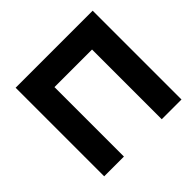

<svg xmlns="http://www.w3.org/2000/svg" viewBox="-169 -886 1073 1073"><g transform="rotate(-45 368.0 -349.0)"><path d="M83 -700H692V2H536V-549H239V0H83Z"/></g></svg>

Font: Montserrat GRBold
Style: Regular
Weight: 700
Designer: Julieta Ulanovsky
Foundry: Julieta Ulanovsky
Version: Version 1.00 May 29, 2023, initial release